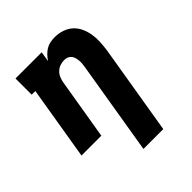

<svg xmlns="http://www.w3.org/2000/svg" viewBox="-203 -670 1006 1006"><g transform="rotate(-45 300.0 -166.5)"><path d="M280 205 366 -314Q368 -326 369 -337.5Q370 -349 369 -360.5Q368 -372 365 -382.5Q362 -393 355 -401.5Q348 -410 337.5 -414Q327 -418 315 -418Q300 -418 285 -413Q270 -408 258 -397Q246 -386 239.5 -371.5Q233 -357 230 -342L173 0H26L94 -410H67V-530H261L252 -474Q262 -489 274 -501.5Q286 -514 301 -523Q316 -532 332.5 -535Q349 -538 365 -538Q394 -538 420.5 -529Q447 -520 466.5 -502Q486 -484 497 -459.5Q508 -435 512.5 -408Q517 -381 515.5 -352Q514 -323 510 -295L427 205Z"/></g></svg>

Font: Iosevka Slab Heavy Extended
Style: Italic
Weight: 900
Width: 7
Italic angle: -9°
Monospace: yes
Designer: Belleve Invis
Foundry: Belleve Invis
Version: Version 11.1.0; ttfautohint (v1.8.3)